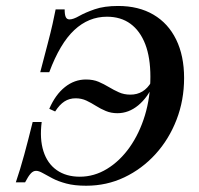

<svg xmlns="http://www.w3.org/2000/svg" viewBox="-20 -602 657 634"><path d="M370.2 -582.3Q437.9 -582.3 486.7 -553.6Q535.5 -525 561.7 -471.4Q587.9 -417.7 587.9 -344.4Q587.9 -271 562.9 -206.5Q537.9 -141.9 493.5 -93.1Q449.2 -44.4 390.7 -16.5Q332.3 11.3 264.5 11.3Q225.8 11.3 198.8 4Q171.8 -3.2 152.8 -13.3Q133.9 -23.4 121 -30.6Q108.1 -37.9 99.2 -37.9Q89.5 -37.9 81.5 -29Q73.4 -20.2 62.9 0H32.3Q46.8 -42.7 60.1 -91.5Q73.4 -140.3 87.9 -199.2H117.7Q110.5 -143.5 123.4 -102.8Q136.3 -62.1 167.3 -40.3Q198.4 -18.5 243.5 -18.5Q291.1 -18.5 333.5 -44.4Q375.8 -70.2 408.1 -115.7Q440.3 -161.3 458.5 -221Q476.6 -280.6 476.6 -348.4Q476.6 -412.1 459.7 -456Q442.7 -500 410.9 -523.4Q379 -546.8 333.1 -546.8Q272.6 -546.8 225.4 -502.8Q178.2 -458.9 142.7 -363.7H112.9Q127.4 -419.4 137.5 -457.7Q147.6 -496 153.6 -523Q159.7 -550 163.7 -571H193.5Q193.5 -553.2 197.2 -545.6Q200.8 -537.9 209.7 -537.9Q221.8 -537.9 241.5 -549.2Q261.3 -560.5 292.7 -571.4Q324.2 -582.3 370.2 -582.3ZM263.7 -339.5Q287.9 -339.5 305.6 -331.9Q323.4 -324.2 339.5 -314.5Q355.6 -304.8 372.6 -297.2Q389.5 -289.5 410.5 -289.5Q455.6 -289.5 479.8 -331.5L487.9 -325.8Q467.7 -279.8 436.3 -254Q404.8 -228.2 367.7 -228.2Q346.8 -228.2 329.4 -235.5Q312.1 -242.7 296.8 -252.4Q281.5 -262.1 265.3 -269.8Q249.2 -277.4 229.8 -277.4Q208.9 -277.4 192.7 -266.9Q176.6 -256.5 162.1 -233.9L142.7 -242.7Q162.9 -289.5 194.4 -314.5Q225.8 -339.5 263.7 -339.5Z"/></svg>

Font: Playfair 5pt SemiExpanded Light SemiBold
Style: Italic
Weight: 600
Italic angle: -15.6°
Version: Version 2.001;gftools[0.9.30]